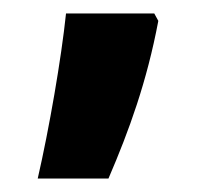

<svg xmlns="http://www.w3.org/2000/svg" viewBox="-20 -201 319 285"><path d="M209 -181H78C71 -114 53 -10 36 64H141C172 -8 198 -80 215 -170Z"/></svg>

Font: Noto Sans Malayalam UI Condensed
Style: Bold
Weight: 700
Width: 3
Designer: Jelle Bosma - Monotype Design Team
Foundry: Monotype Imaging Inc.
Version: Version 2.104